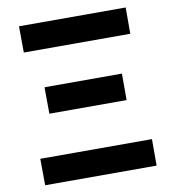

<svg xmlns="http://www.w3.org/2000/svg" viewBox="-87 -834 860 950"><g transform="rotate(-10 343.0 -358.5)"><path d="M63 40H623V-93H62ZM73 -625H608V-757H72ZM145 -305H533V-438H144Z"/></g></svg>

Font: GenEiGothic-pro-Regular
Style: Bold
Weight: 700
Designer: Ryoko NISHIZUKA (kana & ideographs); Paul D. Hunt (Latin, Greek & Cyrillic); Wenlong ZHANG (bopomofo); Sandoll Communica
Foundry: Adobe Systems Incorporated; o_tamon
Version: Version 1.000.140830